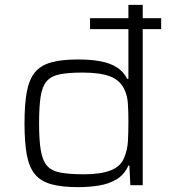

<svg xmlns="http://www.w3.org/2000/svg" viewBox="-20 -763 718 791"><path d="M351 -643V-688H644V-643ZM303 8Q235 8 191.5 -4Q148 -16 124 -45Q100 -74 90.5 -125Q81 -176 81 -255Q81 -334 90.5 -385Q100 -436 124 -465Q148 -494 191 -506Q234 -518 301 -518Q354 -518 394 -510.5Q434 -503 461.5 -485.5Q489 -468 504 -438H509V-743H568V0H517L513 -81H509Q492 -43 460 -24Q428 -5 387 1.5Q346 8 303 8ZM326 -45Q395 -45 436 -61Q477 -77 491 -112Q505 -145 507 -180.5Q509 -216 509 -265Q509 -302 507 -334.5Q505 -367 494 -391Q477 -431 435.5 -447.5Q394 -464 321 -464Q263 -464 227 -457Q191 -450 172.5 -428.5Q154 -407 147.5 -365.5Q141 -324 141 -255Q141 -186 148 -144Q155 -102 173.5 -80.5Q192 -59 229 -52Q266 -45 326 -45Z"/></svg>

Font: Saira Expanded Light
Style: Regular
Weight: 300
Width: 7
Designer: Hector Gatti with collaboration of the Omnibus-Type team
Foundry: Omnibus-Type
Version: Version 1.101